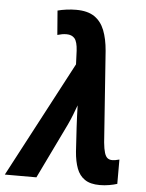

<svg xmlns="http://www.w3.org/2000/svg" viewBox="-103 -811 659 864"><g transform="rotate(5 226.0 -379.0)"><path d="M379.9 9.8Q337.4 9.8 312.5 -7.1Q287.6 -23.9 275.9 -55.2Q264.2 -86.4 260.7 -130.4L253.9 -241.7Q252.4 -264.6 251.5 -291.3Q250.5 -317.9 250 -338.9Q246.1 -329.6 242.2 -318.4Q238.3 -307.1 233.6 -295.4Q229 -283.7 224.1 -272.2Q219.2 -260.7 213.9 -249.5L93.3 0H-49.3L226.6 -522L224.1 -583.5Q221.7 -624 209 -638.7Q196.3 -653.3 172.9 -653.3Q162.1 -653.3 152.3 -651.6Q142.6 -649.9 131.3 -646.5L122.6 -755.9Q140.1 -760.7 162.6 -763.7Q185.1 -766.6 206.1 -766.6Q258.3 -766.6 288.8 -745.8Q319.3 -725.1 334.5 -686.5Q349.6 -647.9 354 -594.2L383.3 -183.1Q386.2 -153.3 391.4 -136.7Q396.5 -120.1 405 -113.5Q413.6 -106.9 426.3 -106.9Q433.1 -106.9 440.7 -108.2Q448.2 -109.4 458.5 -112.3V-2.4Q443.8 2.4 422.9 6.1Q401.9 9.8 379.9 9.8Z"/></g></svg>

Font: Open Sans SemiCondensed
Style: Bold Italic
Weight: 700
Width: 4
Italic angle: -12°
Designer: Monotype Design Team
Foundry: Monotype Imaging Inc.
Version: Version 3.003